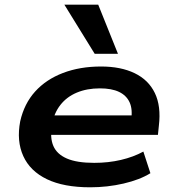

<svg xmlns="http://www.w3.org/2000/svg" viewBox="-20 -787 747 817"><path d="M364 10Q251 10 179.5 -24.5Q108 -59 79 -123Q50 -187 66 -271Q83 -346 129.5 -397.5Q176 -449 248 -476.5Q320 -504 410 -504Q494 -504 553 -475.5Q612 -447 639 -391Q666 -335 656 -252L652 -213H171L183 -296H564L538 -276Q545 -322 531.5 -351.5Q518 -381 486.5 -396Q455 -411 405 -411Q350 -411 307 -393Q264 -375 237 -340.5Q210 -306 201 -257V-252Q192 -201 207 -166Q222 -131 264.5 -112.5Q307 -94 381 -94Q441 -94 494.5 -106.5Q548 -119 590 -142L620 -50Q575 -22 506 -6Q437 10 364 10ZM383 -558 254 -767H398L482 -558Z"/></svg>

Font: Nunito Sans 10pt Expanded
Style: Bold Italic
Weight: 700
Width: 7
Italic angle: -9°
Designer: Vernon Adams
Foundry: Vernon Adams
Version: Version 3.101;gftools[0.9.27]